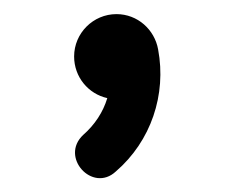

<svg xmlns="http://www.w3.org/2000/svg" viewBox="-20 -140 332 272"><path d="M85 -60C85 -31 105 -7 132 -1C126 19 114 37 98 51C64.1 82.5 111.1 133.6 144 103C194 60 216 -6 204 -70C199 -98 175 -120 145 -120C112 -120 85 -93 85 -60Z"/></svg>

Font: Noto Sans Duployan
Style: Regular
Weight: 400
Designer: David Corbett
Foundry: David Corbett
Version: Version 3.002